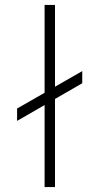

<svg xmlns="http://www.w3.org/2000/svg" viewBox="-20 -755 401 775"><path d="M160 0H202V-355.5L312 -419V-468L202 -405V-735H160V-380.5L49 -317V-267L160 -331Z"/></svg>

Font: Hauora ExtraLight
Style: Regular
Weight: 200
Designer: Mikhail Sharanda
Foundry: WCYS & Co.
Version: Version 1.010